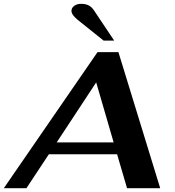

<svg xmlns="http://www.w3.org/2000/svg" viewBox="-50 -982 912 1002"><path d="M561 -177H205L88 0H-30L459 -710H568L786 0H613ZM543 -239 452 -552 246 -239ZM356 -878Q323 -905 323 -925Q323 -941 337.5 -951.5Q352 -962 373 -962Q396 -962 411.5 -954.5Q427 -947 439 -930L546 -770H491Z"/></svg>

Font: Fahkwang
Style: Bold Italic
Weight: 700
Italic angle: -10°
Designer: Suppakit Chalermlarp | Katatrad Co.,Ltd.
Foundry: Cadson Demak Co.,Ltd.
Version: Version 1.000; ttfautohint (v1.6)